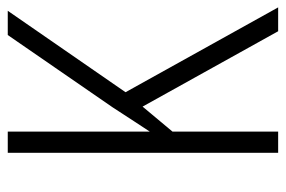

<svg xmlns="http://www.w3.org/2000/svg" viewBox="-144 -610 754 507"><g transform="rotate(-90 233.5 -357.0)"><path d="M467 0 243 -403 458 -714H394L203 -437C175 -393 153 -361 139 -339V-714H83V0H139V-279L205 -358L404 0Z"/></g></svg>

Font: Noto Sans Armenian Condensed Light
Style: Regular
Weight: 300
Width: 3
Designer: Monotype Design Team
Foundry: Monotype Imaging Inc.
Version: Version 2.008